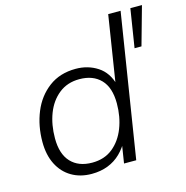

<svg xmlns="http://www.w3.org/2000/svg" viewBox="-105 -804 884 912"><g transform="rotate(-15 336.5 -348.5)"><path d="M236 8Q180 8 137.5 -17Q95 -42 71.5 -88.5Q48 -135 48 -199Q48 -278 75.5 -345Q103 -412 157.5 -453Q212 -494 290 -494Q350 -494 397 -463.5Q444 -433 461 -369H454L507 -705H568L456 0H396L413 -108H424Q406 -73 379 -46.5Q352 -20 316 -6Q280 8 236 8ZM252 -43Q312 -43 353 -76Q394 -109 415.5 -164Q437 -219 437 -285Q437 -363 399 -402.5Q361 -442 294 -442Q235 -442 193.5 -409Q152 -376 131 -321.5Q110 -267 110 -200Q110 -123 147.5 -83Q185 -43 252 -43ZM586 -516 616 -705H673L620 -516Z"/></g></svg>

Font: Nunito Sans 12pt ExtraLight 12pt Light
Style: Italic
Weight: 300
Italic angle: -9°
Version: Version 3.101;gftools[0.9.27]